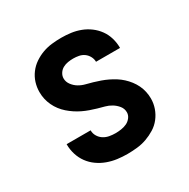

<svg xmlns="http://www.w3.org/2000/svg" viewBox="-128 -644 756 769"><g transform="rotate(-30 250.0 -260.0)"><path d="M249 8Q226 8 203 5Q180 2 158 -6Q136 -14 117 -27.5Q98 -41 84.5 -59.5Q71 -78 64 -100.5Q57 -123 57 -146V-148H168V-147Q168 -133 175.5 -120.5Q183 -108 195 -100.5Q207 -93 221 -90.5Q235 -88 249 -88Q262 -88 275.5 -90Q289 -92 301 -97.5Q313 -103 321.5 -114Q330 -125 330 -138Q330 -155 319.5 -168Q309 -181 295 -189.5Q281 -198 265.5 -202Q250 -206 234.5 -210.5Q219 -215 203.5 -220.5Q188 -226 173.5 -233Q159 -240 145.5 -249Q132 -258 120 -268.5Q108 -279 98 -292Q88 -305 81 -320Q74 -335 70.5 -350.5Q67 -366 67 -383Q67 -405 73.5 -426Q80 -447 93.5 -465Q107 -483 125.5 -495.5Q144 -508 164.5 -515.5Q185 -523 207 -525.5Q229 -528 251 -528Q274 -528 296 -525Q318 -522 339 -514Q360 -506 378 -492.5Q396 -479 409 -461Q422 -443 428.5 -421Q435 -399 435 -377V-375H324Q324 -388 317.5 -400Q311 -412 300.5 -419.5Q290 -427 277 -429.5Q264 -432 251 -432Q239 -432 226.5 -430Q214 -428 203 -422Q192 -416 185 -405Q178 -394 178 -382Q178 -366 188 -352.5Q198 -339 212 -330.5Q226 -322 242 -318Q258 -314 273.5 -309.5Q289 -305 304.5 -299.5Q320 -294 334.5 -287Q349 -280 362.5 -271.5Q376 -263 388 -252Q400 -241 410 -228Q420 -215 427 -200.5Q434 -186 437.5 -170Q441 -154 441 -138Q441 -115 433.5 -93.5Q426 -72 412 -54Q398 -36 378.5 -24Q359 -12 338 -4.5Q317 3 294 5.5Q271 8 249 8Z"/></g></svg>

Font: Iosevka Algr
Style: Bold
Weight: 700
Monospace: yes
Designer: Belleve Invis
Foundry: Belleve Invis
Version: Version 26.0.2; ttfautohint (v1.8.3)